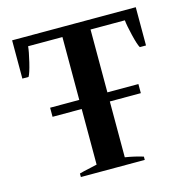

<svg xmlns="http://www.w3.org/2000/svg" viewBox="-104 -799 873 897"><g transform="rotate(-15 332.5 -350.0)"><path d="M631 -700V-515H601Q592 -530 580 -580Q568 -630 566 -654H400V-350H550V-306H400V-36Q445 -29 487 -16V0H178V-17Q195 -22 233 -30L264 -37V-306H123V-350H264V-654H98Q96 -630 84 -580Q72 -530 63 -515H33V-700Z"/></g></svg>

Font: Trirong SemiBold
Style: Regular
Weight: 600
Designer: Katatrad Team
Foundry: CadsonDemak
Version: Version 1.000